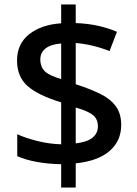

<svg xmlns="http://www.w3.org/2000/svg" viewBox="-20 -779 612 857"><path d="M253 -46Q195 -47 143.5 -56.5Q92 -66 57 -82V-180Q93 -163 147.5 -149.5Q202 -136 253 -135V-322Q149 -354 102.5 -395.5Q56 -437 56 -509Q56 -583 110 -626Q164 -669 253 -675V-759H318V-676Q372 -674 417 -664Q462 -654 502 -637L469 -551Q434 -565 395 -574.5Q356 -584 318 -587V-403Q380 -383 425.5 -361Q471 -339 496 -306Q521 -273 521 -221Q521 -150 469 -105Q417 -60 318 -50V58H253ZM253 -585Q206 -581 183 -562.5Q160 -544 160 -514Q160 -480 180.5 -460.5Q201 -441 253 -426ZM318 -139Q369 -145 393 -164.5Q417 -184 417 -215Q417 -247 395.5 -265Q374 -283 318 -299Z"/></svg>

Font: Noto Sans Sinhala Medium
Style: Regular
Weight: 500
Designer: Jelle Bosma - Monotype Design Team
Foundry: Monotype Imaging Inc.
Version: Version 2.006; ttfautohint (v1.8.4.7-5d5b)